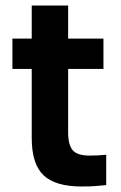

<svg xmlns="http://www.w3.org/2000/svg" viewBox="-20 -670 440 696"><path d="M275 6Q181 6 138 -34.5Q95 -75 95 -170V-420H25V-530H95V-650H227V-530H355V-420H227V-190Q227 -145 243.5 -125.5Q260 -106 305 -106Q335 -106 365 -109V1Q346 3 325.5 4.5Q305 6 275 6Z"/></svg>

Font: Golos Text DemiBold
Style: Regular
Weight: 600
Designer: A.Korolkova, Vitaly Kuzmin
Foundry: ParaType Ltd
Version: Version 2.002